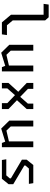

<svg xmlns="http://www.w3.org/2000/svg" viewBox="1142 -1947 816 3140"><g transform="rotate(90 1550.0 -377.0)"><path d="M346 0H542L553.5 -82.5H393L313.5 -178V-707.5L262.5 -765H54.5L43 -682H220.5V-149Z M808.5 -513.5H712.5V-121L842.5 11.5L1057 -54.5L1078 0H1147.5V-513.5H1052V-115L876 -74L808.5 -144.5Z M1336.5 0H1426V-89L1536 -214L1667 -88V0H1763.5V-107.5L1619 -246.5L1763.5 -406V-513.5H1674V-424.5L1564 -299.5L1433 -426V-513.5H1336.5V-406L1481 -267.5L1336.5 -107.5Z M2048.5 -513.5H1952.5V-121L2082.5 11.5L2297 -54.5L2318 0H2387.5V-513.5H2292V-115L2116 -74L2048.5 -144.5Z M2596.5 0H2904L2992 -109V-186L2687 -367V-385L2736 -441.5H2987L2975.5 -513.5H2679L2591 -404.5V-327.5L2897 -147V-128.5L2848 -72H2585Z"/></g></svg>

Font: FontWithASyntaxHighlighterNightOwl
Style: Regular
Weight: 400
Designer: Riley Cran & the Lettermatic Team
Foundry: Lettermatic
Version: Version 1.000 (FontWithASyntaxHighlighterNightOwl)